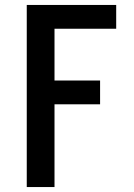

<svg xmlns="http://www.w3.org/2000/svg" viewBox="-20 -540 540 775"><path d="M88 215V-520H449V-424H200V-215H384V-119H200V215Z"/></svg>

Font: Iosevka SS04
Style: Bold
Weight: 700
Monospace: yes
Designer: Belleve Invis
Foundry: Belleve Invis
Version: Version 19.0.0; ttfautohint (v1.8.4)